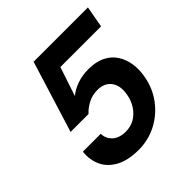

<svg xmlns="http://www.w3.org/2000/svg" viewBox="-189 -844 1000 1000"><g transform="rotate(-45 311.0 -344.0)"><path d="M269.6 12Q194.3 12 144.9 -13.9Q95.6 -39.8 73.6 -84.6Q51.6 -129.4 57.5 -187.4H189.3Q189.6 -152.4 215.6 -127.6Q241.6 -102.8 290.6 -102.8Q326.7 -102.8 355.5 -119.7Q384.3 -136.7 404.2 -166.8Q424 -196.9 430.3 -235.3Q437.5 -274.4 427.9 -302.5Q418.2 -330.6 395.5 -346Q372.9 -361.3 339.2 -361.3Q299.4 -361.3 267.8 -344Q236.1 -326.7 217.3 -305.2H85.1L207.4 -700H607.4L586.2 -581.9H286.4L233.1 -421.5Q259 -443.6 297.6 -457.3Q336.2 -471 381.9 -471Q437.6 -471 475.6 -451.8Q513.6 -432.7 535 -399.6Q556.4 -366.5 562.9 -324.4Q569.3 -282.2 560.9 -236.9Q548.3 -164.1 506.3 -107.8Q464.3 -51.5 402.8 -19.7Q341.2 12 269.6 12Z"/></g></svg>

Font: DM Sans 9pt
Style: Italic
Weight: 400
Italic angle: -10°
Designer: Colophon Foundry, Jonny Pinhorn
Foundry: Colophon Foundry
Version: Version 4.004